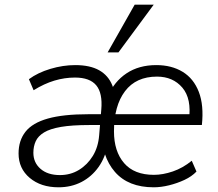

<svg xmlns="http://www.w3.org/2000/svg" viewBox="-20 -790 926 817"><path d="M229 7Q154 7 106.5 -33Q59 -73 59 -137Q59 -192 88.5 -229.5Q118 -267 183.5 -285.5Q249 -304 357 -304H419L416 -258H361Q286 -258 239.5 -250Q193 -242 167.5 -226.5Q142 -211 132 -189Q122 -167 122 -140Q122 -98 152.5 -71.5Q183 -45 235 -45Q280 -45 316 -67Q352 -89 375 -126.5Q398 -164 402 -215L411 -324Q417 -394 389.5 -427Q362 -460 299 -460Q255 -460 211.5 -447Q168 -434 123 -406L103 -453Q141 -481 194.5 -497Q248 -513 300 -513Q363 -513 402 -491Q441 -469 458 -426.5Q475 -384 471 -323L457 -178L439 -179Q429 -121 399.5 -79.5Q370 -38 326.5 -15.5Q283 7 229 7ZM634 7Q526 7 469 -58.5Q412 -124 412 -234Q412 -318 439 -380.5Q466 -443 518.5 -478Q571 -513 645 -513Q710 -513 757 -484.5Q804 -456 826 -399Q848 -342 839 -258H446L448 -304H808L784 -280Q796 -370 756 -417Q716 -464 648 -464Q559 -464 512 -402Q465 -340 465 -231Q465 -146 508 -96Q551 -46 635 -46Q673 -46 715.5 -60.5Q758 -75 796 -106L816 -60Q796 -39 765 -24.5Q734 -10 699.5 -1.5Q665 7 634 7ZM484 -567H438L553 -770H634Z"/></svg>

Font: Muli Light
Style: Italic
Weight: 300
Italic angle: -4.541°
Designer: Vernon Adams
Foundry: Vernon Adams
Version: Version 2.100; ttfautohint (v1.8.1.43-b0c9)